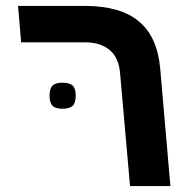

<svg xmlns="http://www.w3.org/2000/svg" viewBox="-20 -629 640 649"><path d="M267.5 -486H51.5L41 -609H267Q386.5 -609 449.2 -557Q512 -505 521.5 -397.5L556 0H419.5L386 -381Q381.5 -435 350 -460.5Q318.5 -486 267.5 -486ZM147.5 -305.5Q147.5 -329.5 157.5 -339.5Q167.5 -349.5 191 -349.5Q215.5 -349.5 225.8 -339.5Q236 -329.5 236 -305.5Q236 -281.5 225.8 -271.5Q215.5 -261.5 191 -261.5Q167.5 -261.5 157.5 -271.5Q147.5 -281.5 147.5 -305.5Z"/></svg>

Font: JuliaMono
Style: Bold Italic
Weight: 700
Italic angle: -9°
Monospace: yes
Designer: cormullion
Foundry: corm
Version: Version 0.057; ttfautohint (v1.8.4)